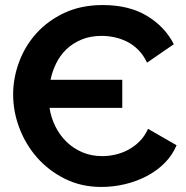

<svg xmlns="http://www.w3.org/2000/svg" viewBox="-20 -734 738 760"><path d="M679 -159Q662 -119 631.5 -88.5Q601 -58 561 -37Q521 -16 475 -5Q429 6 381 6Q302 6 237.5 -26Q173 -58 127.5 -109.5Q82 -161 57 -226.5Q32 -292 32 -360Q32 -425 55.5 -488.5Q79 -552 124 -602Q169 -652 235 -683Q301 -714 387 -714Q491 -714 562 -671Q633 -628 668 -559L562 -486Q548 -516 527.5 -536.5Q507 -557 483 -569Q459 -581 433 -586.5Q407 -592 383 -592Q338 -592 303 -577.5Q268 -563 243 -539Q218 -515 202.5 -483.5Q187 -452 180 -418H464V-307H176Q182 -268 199.5 -233Q217 -198 244 -172Q271 -146 306.5 -131Q342 -116 385 -116Q410 -116 436.5 -122Q463 -128 487.5 -141Q512 -154 532.5 -174.5Q553 -195 566 -224Z"/></svg>

Font: IngvarSans
Style: Bold
Weight: 700
Version: Version 3.000